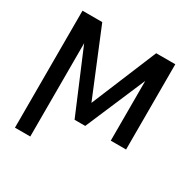

<svg xmlns="http://www.w3.org/2000/svg" viewBox="-166 -703 1054 1064"><g transform="rotate(30 361.0 -170.5)"><path d="M362.2 -127.8 535.5 -545.5H629.3L396.3 0H328.1L98 -545.5H190.3ZM161.9 -545.5V203.1H63.9V-545.5ZM559.7 0V-545.5H657.7V0Z"/></g></svg>

Font: InterMG
Style: Regular
Weight: 400
Designer: Rasmus Andersson
Foundry: rsms
Version: Version 3.019;December 26, 2023;FontCreator 15.0.0.2955 64-b